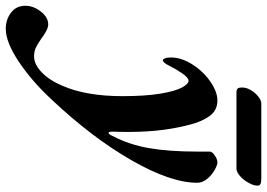

<svg xmlns="http://www.w3.org/2000/svg" viewBox="-276 -486 925 665"><g transform="rotate(90 186.5 -153.5)"><path d="M-126 221Q-126 193 -106 167.5Q-86 142 -61 142Q-44 142 -12 166Q5 178 18.5 184.5Q32 191 49 191Q77 191 104.5 164.5Q132 138 151 93Q187 11 187 -115Q187 -194 178.5 -245.5Q170 -297 157.5 -320.5Q145 -344 134 -344Q123 -344 108 -322Q93 -300 81 -276Q71 -255 62 -255Q59 -255 56 -262.5Q53 -270 53 -283Q53 -319 77 -357Q101 -395 136.5 -419.5Q172 -444 202 -444Q231 -444 249.5 -424.5Q268 -405 281 -365Q311 -265 311 -137Q311 -103 310 -84V-80Q310 -67 314 -67Q319 -67 325 -81Q355 -138 367 -207Q379 -276 379 -373V-417Q379 -426 392.5 -435Q406 -444 416 -444Q426 -444 443.5 -434Q461 -424 474 -408Q487 -392 487 -374Q487 -282 408.5 -145.5Q330 -9 199 130Q135 199 67.5 244Q0 289 -46 289Q-78 289 -102 271Q-126 253 -126 221ZM157 -529Q157 -545 166.5 -560.5Q176 -576 189 -586Q202 -596 212 -596H473Q486 -596 491.5 -593Q497 -590 497 -582Q497 -570 487.5 -552.5Q478 -535 464 -522.5Q450 -510 438 -510H173Q164 -510 160.5 -514.5Q157 -519 157 -529Z"/></g></svg>

Font: EB Garamond ExtraBold
Style: Italic
Weight: 800
Italic angle: -17.2°
Designer: Georg Duffner and Octavio Pardo
Foundry: Georg Duffner
Version: Version 1.000